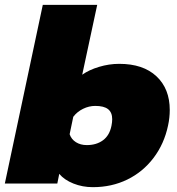

<svg xmlns="http://www.w3.org/2000/svg" viewBox="-39 -759 733 794"><path d="M206 -40 198 0H-19L138 -739H363L301 -450Q329 -470 370.5 -482.5Q412 -495 454 -495Q553 -495 608 -443.5Q663 -392 663 -304Q663 -272 656 -240Q640 -164 596 -106Q552 -48 487.5 -16.5Q423 15 345 15Q302 15 264.5 0Q227 -15 206 -40ZM422 -239Q425 -254 425 -266Q425 -294 408 -307.5Q391 -321 355 -321Q329 -321 304.5 -309Q280 -297 264 -276L249 -204Q256 -183 275 -171Q294 -159 320 -159Q360 -159 387 -179Q414 -199 422 -239Z"/></svg>

Font: Prompt Black
Style: Italic
Weight: 900
Italic angle: -12°
Designer: Katatrad Team
Foundry: CadsonDemak
Version: Version 1.001